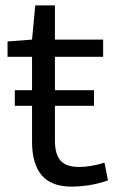

<svg xmlns="http://www.w3.org/2000/svg" viewBox="-20 -683 428 713"><path d="M184 -290V-161Q184 -110 205 -86.5Q226 -63 273 -63Q318 -63 368 -79L381 -13Q343 0 309 5Q275 10 245 10Q171 10 135 -32Q99 -74 99 -157V-290H35V-348H99V-472H8V-529L99 -536L111 -663H184V-536H363V-472H184V-348H329V-290Z"/></svg>

Font: Georama
Style: Regular
Weight: 400
Designer: Jean-Baptiste Levee
Foundry: Production Type
Version: Version 1.000